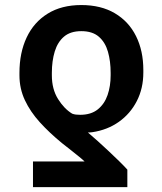

<svg xmlns="http://www.w3.org/2000/svg" viewBox="-20 -573 656 776"><path d="M494.7 183.2H113.3V79.5H321.7Q315 72.8 300.4 60.9Q285.9 49 267.6 34.6Q249.3 20.2 230.8 5.7Q180 -35.9 141.3 -78.5Q102.6 -121.1 80.6 -168Q58.6 -214.8 58.6 -268.5V-278.4Q58.6 -359.7 87.7 -421.5Q116.8 -483.3 172.8 -517.9Q228.7 -552.6 308.6 -552.6Q388.1 -552.6 444.2 -519.4Q500.4 -486.2 529.8 -427Q559.3 -367.9 559.3 -289.8V-279.8Q559.3 -215.9 533 -164.6Q506.7 -113.3 460.2 -80.4Q413.7 -47.6 353 -38.7Q348.4 -38 344.5 -37.8Q340.6 -37.6 335.2 -37.6Q353.7 -22 375.4 -2.5Q397 17 419 37.6Q441.1 58.2 460.8 77.6Q480.5 96.9 494.7 112.6ZM427.2 -268.5V-278.4Q427.2 -325.3 416.4 -363.6Q405.5 -402 379.6 -424.5Q353.7 -447.1 308.6 -447.1Q264.9 -447.1 239 -425.2Q213.1 -403.4 201.3 -365.1Q189.6 -326.7 189.6 -278.4V-268.5Q189.6 -212.7 214.5 -172.9Q239.3 -133.2 271.7 -113.6Q279.1 -110.8 286.9 -109.9Q294.7 -109 304 -109Q348 -109 375.2 -130.9Q402.3 -152.7 414.8 -188.9Q427.2 -225.1 427.2 -268.5Z"/></svg>

Font: InterMG SemiBold
Style: Regular
Weight: 600
Designer: Rasmus Andersson
Foundry: rsms
Version: Version 3.019;December 26, 2023;FontCreator 15.0.0.2955 64-b